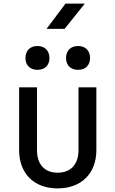

<svg xmlns="http://www.w3.org/2000/svg" viewBox="-20 -1034 640 1064"><path d="M338 -874 450 -1014H343L238 -874ZM187 -647C228 -647 254 -672 254 -712C254 -754 228 -779 187 -779C147 -779 121 -754 121 -712C121 -672 147 -647 187 -647ZM413 -647C453 -647 479 -672 479 -712C479 -754 453 -779 413 -779C372 -779 346 -754 346 -712C346 -672 372 -647 413 -647ZM299 10C429 10 514 -71 514 -202V-550H415V-202C415 -122 371 -77 299 -77C228 -77 185 -122 185 -202V-550H86V-202C86 -72 169 10 299 10Z"/></svg>

Font: Tekne LDO Medium
Style: Regular
Weight: 500
Monospace: yes
Designer: Alessio Laiso, Mario Rullo, Paolo Rosset
Foundry: Alessio Laiso
Version: Version 1.000;hotconv 1.0.109;makeotfexe 2.5.65596